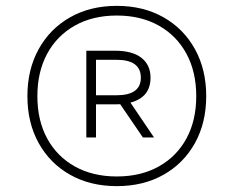

<svg xmlns="http://www.w3.org/2000/svg" viewBox="-20 -769 797 655"><path d="M378.5 -134Q288 -134 219.2 -172.8Q150.5 -211.5 112 -280.8Q73.5 -350 73.5 -441Q73.5 -532 112 -601.5Q150.5 -671 219.2 -710Q288 -749 378.5 -749Q469 -749 537.8 -710Q606.5 -671 645 -601.5Q683.5 -532 683.5 -441Q683.5 -350 645 -280.8Q606.5 -211.5 537.8 -172.8Q469 -134 378.5 -134ZM378.5 -167Q460.5 -167 521.5 -201Q582.5 -235 616 -296.5Q649.5 -358 649.5 -441Q649.5 -524 616 -585.8Q582.5 -647.5 521.5 -681.8Q460.5 -716 378.5 -716Q296.5 -716 235.5 -681.8Q174.5 -647.5 141 -585.8Q107.5 -524 107.5 -441Q107.5 -358 141 -296.5Q174.5 -235 235.5 -201Q296.5 -167 378.5 -167ZM274.5 -300V-596H371.5Q431.5 -596 462.5 -571.8Q493.5 -547.5 493.5 -504Q493.5 -437 425 -419L505.5 -300H467.5L390 -413.5Q381 -413 371.5 -413H307.5V-300ZM307.5 -444H377.5Q460.5 -444 460.5 -504Q460.5 -565 377.5 -565H307.5Z"/></svg>

Font: Encode Sans Semi Condensed Thin
Style: Regular
Weight: 100
Width: 4
Designer: Multiple Designers
Foundry: Impallari Type
Version: Version 3.000; ttfautohint (v1.8.3) -l 8 -r 50 -G 200 -x 14 